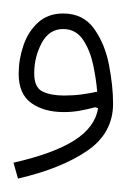

<svg xmlns="http://www.w3.org/2000/svg" viewBox="-95 -720 190 289"><path d="M48.3 -558.6 52.7 -557.1Q47.9 -528.3 16.6 -508.5Q-14.6 -488.8 -74.7 -475.1L-67.9 -451.2Q-2.9 -466.3 36.1 -492.9Q75.2 -519.5 75.2 -564Q75.2 -590.3 69.1 -622.1Q63 -653.8 46.6 -676.8Q30.3 -699.7 0 -699.7Q-22.9 -699.7 -37.8 -686Q-52.7 -672.4 -59.8 -651.4Q-66.9 -630.4 -66.9 -608.9Q-66.9 -578.6 -47.9 -564.9Q-28.8 -551.3 1 -551.3Q14.2 -551.3 25.9 -553.5Q37.6 -555.7 48.3 -558.6ZM-43.5 -609.4Q-43.5 -634.3 -32.2 -655.3Q-21 -676.3 0 -676.3Q19 -676.3 29.8 -660.4Q40.5 -644.5 45.2 -622.6Q49.8 -600.6 51.3 -582Q40.5 -579.6 28.1 -577.9Q15.6 -576.2 1.5 -576.2Q-18.6 -576.2 -31 -582.3Q-43.5 -588.4 -43.5 -609.4Z"/></svg>

Font: Estedad-FD VF
Style: Regular
Weight: 100
Designer: Amin Abedi
Version: Version 7.3